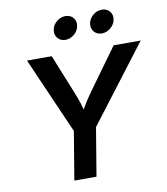

<svg xmlns="http://www.w3.org/2000/svg" viewBox="-99 -1023 959 1105"><g transform="rotate(-10 380.5 -470.5)"><path d="M245.1 0 292 -281.7 96.7 -727.5H241.2L333.5 -499Q348.1 -463.9 358.9 -429.9Q369.6 -396 378.9 -349.6H344.7Q369.1 -396.5 390.9 -430.7Q412.6 -464.8 437.5 -499L603 -727.5H761.2L421.4 -281.7L374.5 0ZM548.8 -806.6Q520 -806.6 503.4 -826.4Q486.8 -846.2 491.2 -874Q496.1 -902.3 519.3 -921.9Q542.5 -941.4 571.3 -941.4Q599.6 -941.4 616.5 -921.9Q633.3 -902.3 628.4 -874Q624 -846.2 600.6 -826.4Q577.1 -806.6 548.8 -806.6ZM335.9 -806.6Q307.6 -806.6 290.8 -826.4Q273.9 -846.2 278.8 -874Q283.2 -902.3 306.6 -921.9Q330.1 -941.4 358.4 -941.4Q386.7 -941.4 403.6 -921.9Q420.4 -902.3 415.5 -874Q411.1 -846.2 387.7 -826.4Q364.3 -806.6 335.9 -806.6Z"/></g></svg>

Font: Inter 17pt SemiBold
Style: Italic
Weight: 600
Italic angle: -9.3988°
Version: Version 4.001;git-66647c0bb